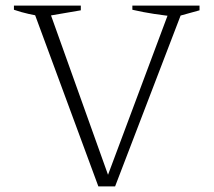

<svg xmlns="http://www.w3.org/2000/svg" viewBox="-20 -669 767 689"><path d="M333 0 97 -639H154L374 -24H361L591 -639H638L393 0ZM136 -609Q110 -613 83 -619Q56 -625 30 -634V-649H270V-632ZM613 -609Q573 -613 533.5 -619Q494 -625 455 -634V-649H696V-632Z"/></svg>

Font: Piazzolla Thin Thin
Style: Regular
Weight: 250
Version: Version 2.005